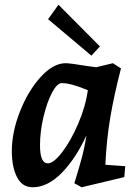

<svg xmlns="http://www.w3.org/2000/svg" viewBox="-20 -778 586 811"><path d="M30 -140Q30 -220 64.5 -307.5Q99 -395 152 -453Q205 -511 257 -511Q276 -511 342 -500L386 -494L457 -511L491 -489Q462 -377 446 -283Q430 -189 425 -82L509 -76L505 -30L325 13L294 -4Q314 -68 326 -113.5Q338 -159 345 -206Q300 -108 240.5 -47.5Q181 13 118 13Q74 13 52 -29.5Q30 -72 30 -140ZM182 -88Q206 -88 242 -134.5Q278 -181 309.5 -253.5Q341 -326 351 -397Q279 -427 241 -427Q221 -427 199.5 -386Q178 -345 163.5 -283.5Q149 -222 149 -164Q149 -88 182 -88ZM183 -697 227 -758 402 -582 366 -543Z"/></svg>

Font: Andada Pro
Style: Bold Italic
Weight: 700
Italic angle: -7°
Designer: Carolina Giovagnoli
Foundry: Huerta Tipografica
Version: Version 3.005; ttfautohint (v1.8.4)